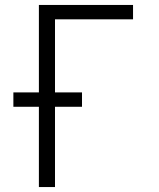

<svg xmlns="http://www.w3.org/2000/svg" viewBox="-20 -755 640 775"><path d="M137 0V-324H34V-382H137V-735H517V-677H202V-382H311V-324H202V0Z"/></svg>

Font: Iosevka Curly Light Extended
Style: Regular
Weight: 300
Width: 7
Monospace: yes
Designer: Belleve Invis
Foundry: Belleve Invis
Version: Version 11.1.0; ttfautohint (v1.8.3)